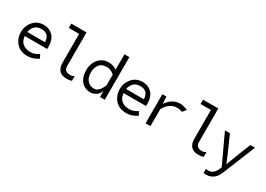

<svg xmlns="http://www.w3.org/2000/svg" viewBox="1 -1640 3848 2776"><g transform="rotate(30 1925.0 -252.5)"><path d="M135 -220Q143 -137 192.5 -98Q242 -59 318 -59Q362 -59 393.5 -72Q425 -85 458 -106L490 -46Q454 -22 410.5 -5Q367 12 308 12Q253 12 208.5 -5Q164 -22 131.5 -55Q99 -88 78.5 -135.5Q58 -183 58 -244Q58 -303 78.5 -350Q99 -397 130.5 -430Q162 -463 203.5 -480.5Q245 -498 294 -498Q346 -498 384.5 -481.5Q423 -465 451.5 -435Q480 -405 495 -363Q510 -321 510 -270Q510 -256 511 -243Q512 -230 510 -220ZM435 -289Q430 -364 394.5 -396.5Q359 -429 296 -429Q266 -429 239.5 -421Q213 -413 193 -394.5Q173 -376 158 -350.5Q143 -325 137 -289Z M883 -157Q883 -103 909 -81.5Q935 -60 979 -60Q1022 -59 1050 -81V0Q1021 8 1011 10Q1001 12 961 12Q883 12 842 -32Q801 -76 801 -163V-640H628V-712H883Z M1520 0 1516 -105Q1500 -44 1453.5 -16Q1407 12 1362 12Q1314 12 1275.5 -5Q1237 -22 1209 -54.5Q1181 -87 1166 -134Q1151 -181 1151 -242Q1151 -301 1169.5 -348.5Q1188 -396 1218.5 -429Q1249 -462 1289 -480Q1329 -498 1372 -498Q1416 -498 1451.5 -487.5Q1487 -477 1516 -455V-712H1598V0ZM1516 -372Q1483 -403 1451.5 -414.5Q1420 -426 1388 -426Q1356 -426 1323.5 -415.5Q1291 -405 1270.5 -380.5Q1250 -356 1238 -322Q1226 -288 1226 -246Q1226 -158 1268.5 -109.5Q1311 -61 1379 -61Q1463 -61 1516 -194Z M1785 -220Q1793 -137 1842.5 -98Q1892 -59 1968 -59Q2012 -59 2043.5 -72Q2075 -85 2108 -106L2140 -46Q2104 -22 2060.5 -5Q2017 12 1958 12Q1903 12 1858.5 -5Q1814 -22 1781.5 -55Q1749 -88 1728.5 -135.5Q1708 -183 1708 -244Q1708 -303 1728.5 -350Q1749 -397 1780.5 -430Q1812 -463 1853.5 -480.5Q1895 -498 1944 -498Q1996 -498 2034.5 -481.5Q2073 -465 2101.5 -435Q2130 -405 2145 -363Q2160 -321 2160 -270Q2160 -256 2161 -243Q2162 -230 2160 -220ZM2085 -289Q2080 -364 2044.5 -396.5Q2009 -429 1946 -429Q1916 -429 1889.5 -421Q1863 -413 1843 -394.5Q1823 -376 1808 -350.5Q1793 -325 1787 -289Z M2279 0V-486H2347L2354 -371H2357Q2395 -430 2450.5 -464Q2506 -498 2574 -498Q2601 -498 2639 -487.5Q2677 -477 2700 -466L2651 -407Q2625 -416 2607.5 -420Q2590 -424 2561 -424Q2506 -424 2455.5 -392.5Q2405 -361 2361 -285V0Z M3083 -157Q3083 -103 3109 -81.5Q3135 -60 3179 -60Q3222 -59 3250 -81V0Q3221 8 3211 10Q3201 12 3161 12Q3083 12 3042 -32Q3001 -76 3001 -163V-640H2828V-712H3083Z M3365 132Q3369 134 3380.5 136Q3392 138 3403 138Q3454 138 3486 108.5Q3518 79 3536 37L3551 1L3324 -486H3407L3526 -217Q3540 -185 3555.5 -148Q3571 -111 3586 -76H3590Q3603 -111 3616 -147.5Q3629 -184 3642 -217L3748 -486H3826L3612 40Q3597 76 3579.5 107Q3562 138 3537 159Q3512 180 3479.5 193Q3447 206 3406 206Q3387 209 3365 202Z"/></g></svg>

Font: Codetta
Style: Regular
Weight: 400
Italic angle: -11°
Designer: Ulrich Proeller
Foundry: PROSA GmbH
Version: Version 2.00;September 29, 2018;FontCreator 11.5.0.2427 64-b